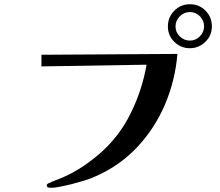

<svg xmlns="http://www.w3.org/2000/svg" viewBox="-20 -868 1040 908"><path d="M945 -743Q945 -771 925.5 -791Q906 -811 878 -811Q850 -811 830 -790.5Q810 -770 810 -743Q810 -715 830.5 -695.5Q851 -676 878 -676Q905 -676 925 -696Q945 -716 945 -743ZM819 -613Q809 -490 761.5 -377Q714 -264 631.5 -175Q549 -86 434 -35Q406 -22 376.5 -13.5Q347 -5 318 3Q296 8 269 14Q242 20 219 20Q212 20 206.5 18Q201 16 201 7Q201 4 205 1.5Q209 -1 211 -2Q228 -10 246 -16.5Q264 -23 281 -31Q327 -51 370.5 -80Q414 -109 452 -142Q544 -222 598.5 -333Q653 -444 673 -562L176 -554V-609ZM982 -743Q982 -700 951 -670Q920 -640 878 -640Q835 -640 804.5 -670Q774 -700 774 -743Q774 -787 804.5 -817.5Q835 -848 878 -848Q922 -848 952 -817.5Q982 -787 982 -743Z"/></svg>

Font: Kaisei Opti
Style: Bold
Weight: 700
Designer: Font-Kai, 金井和夫
Foundry: KAZUO KANAI
Version: Version 5.003